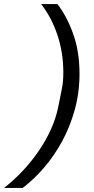

<svg xmlns="http://www.w3.org/2000/svg" viewBox="-106 -780 459 937"><path d="M282 -420Q282 -328 259 -245Q236 -162 197.5 -91Q159 -20 109 38Q59 96 5 137H-86Q-36 98 7.5 51Q51 4 85.5 -47Q120 -98 143.5 -151Q167 -204 178 -257L195 -342Q200 -365 201.5 -385.5Q203 -406 203 -427Q203 -523 174.5 -608.5Q146 -694 95 -760H174Q219 -703 250.5 -616.5Q282 -530 282 -420Z"/></svg>

Font: IBM Plex Sans Text
Style: Italic
Weight: 450
Italic angle: -11°
Designer: Mike Abbink, Paul van der Laan, Pieter van Rosmalen
Foundry: Bold Monday
Version: Version 3.005